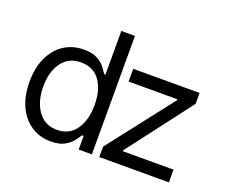

<svg xmlns="http://www.w3.org/2000/svg" viewBox="-120 -911 1298 1108"><g transform="rotate(20 529.0 -357.5)"><path d="M282.7 11.4Q214.5 11.4 162.3 -23.3Q110.1 -57.9 80.6 -121.3Q51.1 -184.7 51.1 -271.3Q51.1 -357.2 80.6 -420.5Q110.1 -483.7 162.6 -518.1Q215.2 -552.6 284.1 -552.6Q337.4 -552.6 368.4 -535Q399.5 -517.4 416 -495.2Q432.5 -473 441.8 -458.8H448.9V-727.3H532.7V0H451.7V-83.8H441.8Q432.5 -68.9 415.5 -46.3Q398.4 -23.8 366.8 -6.2Q335.2 11.4 282.7 11.4ZM294 -63.9Q369.7 -63.9 410 -122Q450.3 -180 450.3 -272.7Q450.3 -364.3 410.5 -420.8Q370.7 -477.3 294 -477.3Q240.8 -477.3 205.4 -450.1Q170.1 -422.9 152.5 -376.6Q134.9 -330.3 134.9 -272.7Q134.9 -214.5 152.9 -167.1Q170.8 -119.7 206.1 -91.8Q241.5 -63.9 294 -63.9ZM578.1 0V-63.9L887.8 -461.6V-467.3H588.1V-545.5H995.7V-478.7L694.6 -83.8V-78.1H1005.7V0Z"/></g></svg>

Font: Inter Zeller
Style: Regular
Weight: 400
Designer: Rasmus Andersson; Joe Bland
Foundry: zeller
Version: Version 3.015;git-dec3a8cb1